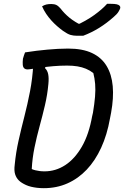

<svg xmlns="http://www.w3.org/2000/svg" viewBox="-20 -974 649 1004"><path d="M415 -787Q409 -787 404 -787Q399 -787 393.5 -787Q388 -787 383 -787Q364 -787 348.5 -791.5Q333 -796 309 -813Q294 -824 278.5 -837.5Q263 -851 248.5 -867Q234 -883 221.5 -901.5Q209 -920 200 -941Q212 -948 222.5 -950.5Q233 -953 248 -953Q264 -953 274.5 -948Q285 -943 297 -929Q316 -904 342.5 -882Q369 -860 415 -837L360 -850Q376 -850 393 -850Q410 -850 427 -850L367 -836Q431 -865 473 -895.5Q515 -926 540 -954H560Q580 -954 590.5 -951.5Q601 -949 605.5 -944Q610 -939 609 -932Q607 -925 599.5 -912.5Q592 -900 573 -884Q556 -869 537.5 -855Q519 -841 499 -828.5Q479 -816 457.5 -805.5Q436 -795 415 -787ZM555 -354Q540 -269 509 -201.5Q478 -134 433.5 -87Q389 -40 332.5 -15Q276 10 209 10Q190 10 173.5 8Q157 6 142.5 2.5Q128 -1 116 -6.5Q104 -12 94.5 -18Q85 -24 78 -31Q65 -44 59 -63Q53 -82 57 -113Q63 -176 77 -238.5Q91 -301 107.5 -365Q124 -429 137 -496.5Q150 -564 154 -637L225 -639L215 -618Q228 -606 232 -586Q236 -566 233 -535Q228 -479 215 -423.5Q202 -368 187 -313.5Q172 -259 160.5 -203Q149 -147 146 -90Q155 -86 165.5 -83.5Q176 -81 187.5 -79.5Q199 -78 213 -78Q271 -78 321 -110.5Q371 -143 408 -207Q445 -271 462 -367L466 -384Q474 -432 477 -468.5Q480 -505 477.5 -535Q475 -565 468 -592Q450 -606 429.5 -614.5Q409 -623 385 -627Q361 -631 331 -631Q294 -631 259.5 -628Q225 -625 197 -621Q169 -617 150 -614Q131 -611 124 -611Q113 -611 106.5 -617Q100 -623 99 -636Q98 -649 100 -667Q103 -677 105.5 -685Q108 -693 111 -700Q142 -705 171 -708.5Q200 -712 228 -714.5Q256 -717 282.5 -718.5Q309 -720 336 -720Q412 -720 461.5 -696.5Q511 -673 537.5 -629Q564 -585 569.5 -523.5Q575 -462 561 -385Z"/></svg>

Font: Rec Mono Duotone
Style: Italic
Weight: 400
Italic angle: -10°
Monospace: yes
Version: Version 1.085; ttfautohint (v1.8.4.7-5d5b)